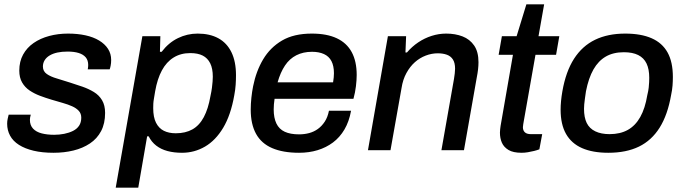

<svg xmlns="http://www.w3.org/2000/svg" viewBox="-20 -693 3158 886"><path d="M227 12Q175 12 135 2.5Q95 -7 67.5 -24.5Q40 -42 26.5 -67Q13 -92 13 -122Q13 -134 15.5 -145Q18 -156 20 -164H122Q120 -158 119 -151Q118 -144 118 -140Q118 -115 132.5 -99.5Q147 -84 172.5 -77.5Q198 -71 230 -71Q254 -71 276.5 -75.5Q299 -80 317 -89Q335 -98 345 -113Q355 -128 355 -150Q355 -169 343.5 -181.5Q332 -194 313 -202.5Q294 -211 269.5 -218Q245 -225 218 -233Q191 -241 164.5 -251Q138 -261 116.5 -275.5Q95 -290 82 -312.5Q69 -335 69 -367Q69 -409 86.5 -441Q104 -473 135 -494.5Q166 -516 207 -527Q248 -538 294 -538Q338 -538 374.5 -530Q411 -522 437.5 -506Q464 -490 478.5 -467.5Q493 -445 493 -416Q493 -402 490.5 -389.5Q488 -377 486 -373H385Q386 -379 386.5 -384Q387 -389 387 -393Q387 -415 375.5 -428.5Q364 -442 343 -448.5Q322 -455 292 -455Q265 -455 244.5 -450.5Q224 -446 209 -437Q194 -428 186 -415Q178 -402 178 -386Q178 -364 196 -351.5Q214 -339 242 -331Q270 -323 303 -312Q332 -303 360.5 -293Q389 -283 413 -268.5Q437 -254 451 -230.5Q465 -207 465 -172Q465 -123 446.5 -88Q428 -53 395 -31Q362 -9 319 1.5Q276 12 227 12Z M514 173 637 -526H720L718 -454H726Q758 -496 801 -517Q844 -538 892 -538Q948 -538 987.5 -516.5Q1027 -495 1048 -452Q1069 -409 1069 -346Q1069 -325 1067.5 -302Q1066 -279 1061 -253Q1045 -162 1010 -103.5Q975 -45 926 -16.5Q877 12 820 12Q783 12 753 4Q723 -4 701 -21Q679 -38 666 -64H659L618 173ZM791 -78Q836 -78 868 -96Q900 -114 920.5 -152.5Q941 -191 951 -249Q956 -272 958 -288Q960 -304 961 -316.5Q962 -329 962 -339Q962 -377 950 -401Q938 -425 915.5 -436.5Q893 -448 858 -448Q814 -448 781 -427.5Q748 -407 727 -368Q706 -329 696 -272Q693 -253 690.5 -239Q688 -225 687.5 -214.5Q687 -204 687 -194Q687 -152 700 -126.5Q713 -101 736 -89.5Q759 -78 791 -78Z M1360 12Q1286 12 1236 -9.5Q1186 -31 1161.5 -75.5Q1137 -120 1137 -187Q1137 -214 1140 -242Q1143 -270 1148 -295Q1162 -365 1194.5 -419.5Q1227 -474 1281.5 -506Q1336 -538 1419 -538Q1488 -538 1534 -516.5Q1580 -495 1603 -452.5Q1626 -410 1626 -347Q1626 -324 1622.5 -295Q1619 -266 1611 -237H1247Q1245 -223 1244 -211.5Q1243 -200 1243 -188Q1243 -149 1255.5 -123Q1268 -97 1294 -85Q1320 -73 1360 -73Q1385 -73 1407 -79Q1429 -85 1447 -98Q1465 -111 1478.5 -131.5Q1492 -152 1498 -182H1600Q1591 -132 1569.5 -95.5Q1548 -59 1516.5 -35.5Q1485 -12 1445.5 0Q1406 12 1360 12ZM1261 -313H1517Q1519 -325 1520 -335.5Q1521 -346 1521 -355Q1521 -389 1509.5 -411Q1498 -433 1475 -443.5Q1452 -454 1420 -454Q1379 -454 1347.5 -438Q1316 -422 1295 -390.5Q1274 -359 1261 -313Z M1678 0 1770 -526H1854L1851 -451H1858Q1881 -478 1910 -497.5Q1939 -517 1972 -527.5Q2005 -538 2039 -538Q2081 -538 2114.5 -525Q2148 -512 2168 -483Q2188 -454 2188 -406Q2188 -390 2186 -372.5Q2184 -355 2180 -335L2121 0H2017L2075 -329Q2077 -342 2078.5 -354Q2080 -366 2080 -376Q2080 -403 2070 -418.5Q2060 -434 2042 -440.5Q2024 -447 2000 -447Q1972 -447 1944.5 -436.5Q1917 -426 1894.5 -406Q1872 -386 1855.5 -356Q1839 -326 1833 -287L1782 0Z M2387 12Q2348 12 2326.5 -1Q2305 -14 2296 -34.5Q2287 -55 2287 -81Q2287 -89 2288 -96.5Q2289 -104 2290 -112L2347 -440H2281L2296 -526H2364L2409 -673H2491L2465 -526H2561L2546 -440H2451L2397 -134Q2396 -130 2394.5 -119.5Q2393 -109 2393 -106Q2393 -91 2402 -82.5Q2411 -74 2430 -74H2482L2469 -4Q2459 0 2445 3.5Q2431 7 2416 9.5Q2401 12 2387 12Z M2787 12Q2715 12 2666 -9.5Q2617 -31 2592 -75Q2567 -119 2567 -187Q2567 -206 2569 -227Q2571 -248 2575 -271Q2591 -363 2629 -422Q2667 -481 2726 -509.5Q2785 -538 2865 -538Q2938 -538 2987 -516.5Q3036 -495 3060.5 -451Q3085 -407 3085 -338Q3085 -319 3083.5 -298.5Q3082 -278 3077 -255Q3061 -163 3024 -104Q2987 -45 2928.5 -16.5Q2870 12 2787 12ZM2793 -74Q2842 -74 2877 -93.5Q2912 -113 2934.5 -153Q2957 -193 2967 -254Q2972 -274 2973.5 -288.5Q2975 -303 2975.5 -314Q2976 -325 2976 -334Q2976 -374 2963.5 -400Q2951 -426 2925 -439Q2899 -452 2859 -452Q2810 -452 2775.5 -432Q2741 -412 2718.5 -372.5Q2696 -333 2684 -272Q2681 -252 2679 -237Q2677 -222 2676 -211.5Q2675 -201 2675 -191Q2675 -151 2687.5 -125.5Q2700 -100 2727 -87Q2754 -74 2793 -74Z"/></svg>

Font: Archivo SemiBold Medium
Style: Italic
Weight: 500
Italic angle: -10°
Version: Version 2.001